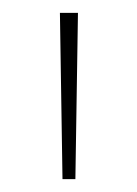

<svg xmlns="http://www.w3.org/2000/svg" viewBox="-20 -734 212 298"><path d="M101 -714 97 -456H77L73 -714Z"/></svg>

Font: Noto Sans Lao Looped Thin
Style: Regular
Weight: 100
Designer: Mark Frömberg, Ben Mitchell
Foundry: The Fontpad Ltd
Version: Version 1.002; ttfautohint (v1.8.4.7-5d5b)